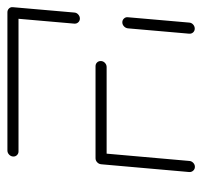

<svg xmlns="http://www.w3.org/2000/svg" viewBox="-34 -525 559 531"><g transform="rotate(-90 245.5 -259.5)"><path d="M87.4 -259.3 65.9 -15.6Q65.6 -9.3 60.7 -4.6Q55.9 0 49.6 0Q43.3 0 39.1 -4.6Q34.8 -9.3 35.2 -15.6L56.7 -259.3ZM342.2 -260.4Q342.2 -253.7 337.2 -248.9Q332.2 -244.1 325.6 -244.1H70.7Q64.8 -244.1 60.7 -248Q56.7 -251.9 56.7 -257.8Q56.7 -264.8 61.7 -269.8Q66.7 -274.8 73.3 -274.8H327.8Q334.1 -274.8 338.1 -270.7Q342.2 -266.7 342.2 -260.4ZM431.9 -0.4Q425.6 -0.4 421.5 -4.8Q417.4 -9.3 417.8 -15.6L432.6 -185.2Q433.3 -191.5 438.1 -196.1Q443 -200.7 449.3 -200.7Q455.6 -200.7 459.8 -196.1Q464.1 -191.5 463.3 -185.2L448.5 -15.6Q448.1 -9.3 443.1 -4.8Q438.1 -0.4 431.9 -0.4ZM78.1 -501.9Q78.1 -508.5 83.1 -513.5Q88.1 -518.5 94.8 -518.5H477L474.4 -487.8H92.2Q86.3 -487.8 82.2 -491.9Q78.1 -495.9 78.1 -501.9ZM459.6 -318.1Q453.3 -318.1 449.3 -322.6Q445.2 -327 445.6 -333.3L460.4 -503.3Q461.1 -509.6 465.9 -514.1Q470.7 -518.5 477 -518.5Q483.3 -518.5 487.6 -514.1Q491.9 -509.6 491.1 -503.3L476.3 -333.3Q475.9 -327 470.9 -322.6Q465.9 -318.1 459.6 -318.1Z"/></g></svg>

Font: 26F Galaxy Sans Ultra Light
Style: Italic
Weight: 200
Italic angle: -5°
Designer: C₂₉H₂₅N₃O₅
Version: Version 1.200